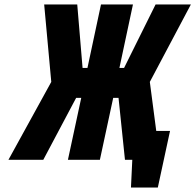

<svg xmlns="http://www.w3.org/2000/svg" viewBox="-20 -720 880 865"><path d="M592 -130 565 0H576L570 125H691L746 -130ZM543 0H701L655 -351L840 -700H681L539 -414H518L579 -700H435L374 -414H352L328 -700H179L211 -351L18 0H175L323 -279H346L286 0H430L490 -279H514Z"/></svg>

Font: Advent Pro ExtraBold
Style: Italic
Weight: 800
Italic angle: -12°
Version: Version 3.000